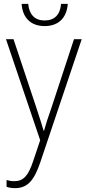

<svg xmlns="http://www.w3.org/2000/svg" viewBox="-20 -732 447 994"><path d="M211 -597C282 -597 325 -638 331 -712H296C292 -656 262 -626 211 -626C161 -626 131 -656 126 -712H92C97 -637 142 -597 211 -597ZM58 242C124 242 157 200 188 110L403 -529H363L246 -173C229 -126 217 -88 208 -55H206C198 -82 188 -114 168 -175L50 -529H11L188 -6L152 101C127 178 101 206 54 206C40 206 28 204 14 200V235C27 240 42 242 58 242Z"/></svg>

Font: Noto Sans SemiCondensed ExtraLight
Style: Regular
Weight: 200
Width: 4
Designer: Monotype Design Team
Foundry: Monotype Imaging Inc.
Version: Version 2.013